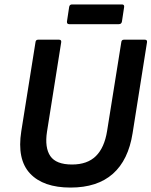

<svg xmlns="http://www.w3.org/2000/svg" viewBox="-20 -834 683 866"><path d="M298 12Q175 12 115.5 -51.5Q56 -115 76 -242L140 -643Q141 -655 152 -655H246Q258 -655 256 -643L192 -240Q181 -168 207 -130Q233 -92 305 -92Q374 -92 412.5 -130Q451 -168 463 -243L527 -643Q528 -655 539 -655H633Q645 -655 643 -643L578 -233Q559 -112 489 -50Q419 12 298 12ZM292 -725Q281 -725 282 -737L292 -803Q294 -814 305 -814H530Q541 -814 540 -803L530 -737Q528 -725 516 -725Z"/></svg>

Font: Sofia Sans
Style: Bold Italic
Weight: 700
Italic angle: -9°
Designer: Botio Nikoltchev, Ani Petrova
Foundry: lettersoup
Version: Version 4.101; ttfautohint (v1.8.4.7-5d5b)